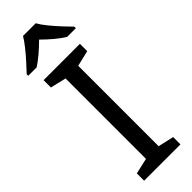

<svg xmlns="http://www.w3.org/2000/svg" viewBox="-312 -954 964 964"><g transform="rotate(-45 169.5 -472.0)"><path d="M298 0H40V-52L124 -71V-642L40 -662V-714H298V-662L214 -642V-71L298 -52ZM214 -944Q226 -922 248.5 -894.5Q271 -867 295.5 -840.5Q320 -814 339 -795V-784H277Q251 -800 223 -823.5Q195 -847 168 -874Q141 -847 114 -824Q87 -801 61 -784H1V-795Q20 -815 43.5 -841Q67 -867 89 -894.5Q111 -922 124 -944Z"/></g></svg>

Font: Noto Sans Old Persian
Style: Regular
Weight: 400
Designer: Monotype Design Team
Foundry: Monotype Imaging Inc.
Version: Version 2.001; ttfautohint (v1.8.4.7-5d5b)